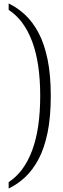

<svg xmlns="http://www.w3.org/2000/svg" viewBox="-20 -824 365 1108"><path d="M30 -804Q82 -779 126 -737.5Q170 -696 203 -633.5Q236 -571 254.5 -481.5Q273 -392 273 -271Q273 -148 254.5 -58.5Q236 31 203 93.5Q170 156 126 197.5Q82 239 30 264V227Q118 170 165 45.5Q212 -79 212 -271Q212 -462 165 -586Q118 -710 30 -767Z"/></svg>

Font: Noto Serif Sinhala ExtraCondensed Light
Style: Regular
Weight: 300
Width: 2
Designer: Jelle Bosma - Monotype Design Team
Foundry: Monotype Imaging Inc.
Version: Version 2.007; ttfautohint (v1.8.4.7-5d5b)